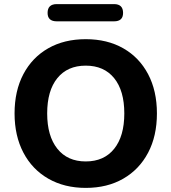

<svg xmlns="http://www.w3.org/2000/svg" viewBox="-20 -906 835 936"><path d="M398 10Q294 10 215.5 -35Q137 -80 94 -162Q51 -244 51 -353Q51 -463 94 -544.5Q137 -626 215 -670.5Q293 -715 398 -715Q503 -715 581 -670.5Q659 -626 702 -544.5Q745 -463 745 -353Q745 -243 702 -161.5Q659 -80 581 -35Q503 10 398 10ZM398 -119Q487 -119 536.5 -180.5Q586 -242 586 -353Q586 -464 536.5 -525Q487 -586 398 -586Q309 -586 259.5 -525Q210 -464 210 -353Q210 -243 259.5 -181Q309 -119 398 -119ZM257 -802Q212 -802 212 -843Q212 -886 257 -886H536Q580 -886 580 -843Q580 -802 536 -802Z"/></svg>

Font: Chiron GoRound TC
Style: Bold
Weight: 700
Designer: Ryoko NISHIZUKA 西塚涼子 (kana, bopomofo & ideographs); Paul D. Hunt (Latin, Greek & Cyrillic); Sandoll Communications 산돌커뮤니
Foundry: Adobe
Version: Version 1.000;hotconv 1.1.1;makeotfexe 2.6.0